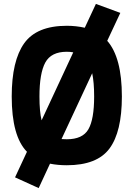

<svg xmlns="http://www.w3.org/2000/svg" viewBox="-20 -834 684 983"><path d="M322 12Q276 12 236 4L178 129L57 74L118 -57Q40 -136 40 -340Q40 -523 104 -612.5Q168 -702 322 -702Q369 -702 414 -692L471 -814L596 -768L529 -625Q604 -540 604 -340Q604 -159 540.5 -73.5Q477 12 322 12ZM182 -340Q182 -262 193 -218L355 -566Q340 -569 322 -569Q242 -569 212 -514Q182 -459 182 -340ZM322 -121Q403 -121 432.5 -172Q462 -223 462 -340Q462 -412 452 -459L295 -122Q303 -121 322 -121Z"/></svg>

Font: TitilliumText22L Xb
Style: Bold
Weight: 400
Designer: Campivisivi
Foundry: Campivisivi
Version: 1.000